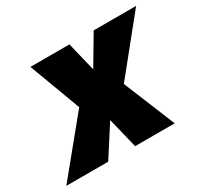

<svg xmlns="http://www.w3.org/2000/svg" viewBox="-177 -715 927 878"><g transform="rotate(-30 286.0 -276.5)"><path d="M-58.1 0 172.9 -282.2 71.8 -553.2H277.8L314.9 -399.9L405.8 -553.2H629.9L402.8 -272L514.2 0H305.2L266.1 -160.2L163.1 0Z"/></g></svg>

Font: Open Sans ExtraBold
Style: Italic
Weight: 800
Italic angle: -12°
Designer: Monotype Design Team
Foundry: Monotype Imaging Inc.
Version: Version 3.000; ttfautohint (v1.8.4)